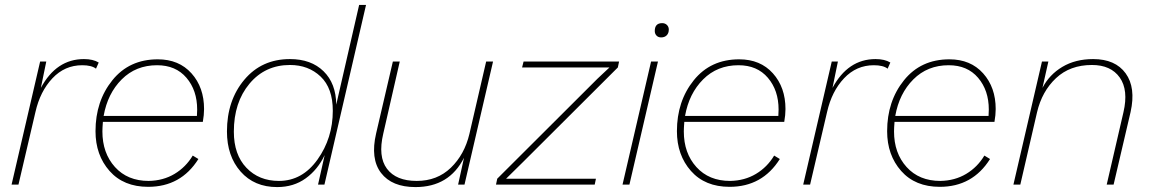

<svg xmlns="http://www.w3.org/2000/svg" viewBox="-20 -750 4679 780"><path d="M321 -510Q358 -510 381 -496L370 -471Q352 -485 314 -485Q243 -485 193 -432Q143 -379 124 -295L55 0H27L143 -500H168L146 -393Q209 -510 321 -510Z M804 -255H398Q396 -229 396 -216Q396 -128 447 -71.5Q498 -15 584 -15Q643 -16 689 -43.5Q735 -71 763 -118L786 -104Q715 9 582 9Q482 9 425 -55.5Q368 -120 368 -217Q368 -339 436.5 -424Q505 -509 621 -509Q707 -509 758 -452Q809 -395 809 -307Q809 -283 804 -255ZM618 -485Q532 -485 474.5 -427.5Q417 -370 401 -279H780Q780 -284 780.5 -292Q781 -300 781 -305Q781 -383 737.5 -434Q694 -485 618 -485Z M1106 10Q1013 10 957.5 -53Q902 -116 902 -216Q902 -342 972.5 -426Q1043 -510 1158 -510Q1244 -510 1294.5 -460.5Q1345 -411 1346 -325L1439 -730H1467L1298 0H1272L1299 -120Q1271 -61 1222 -25.5Q1173 10 1106 10ZM1113 -15Q1208 -15 1270 -102Q1332 -189 1332 -300Q1332 -392 1282.5 -439Q1233 -486 1158 -486Q1057 -486 993.5 -410Q930 -334 930 -215Q930 -122 981 -68.5Q1032 -15 1113 -15Z M1955 -500H1983L1867 0H1841L1865 -109Q1805 10 1668 10Q1572 10 1528 -47.5Q1484 -105 1508 -208L1576 -500H1604L1537 -207Q1515 -114 1552 -64.5Q1589 -15 1673 -15Q1756 -15 1811.5 -68.5Q1867 -122 1887 -206Z M1995 0 2000 -24 2407 -430 2456 -476H2101L2107 -500H2495L2490 -476L2107 -94L2036 -24H2401L2396 0Z M2666 -598Q2654 -598 2647 -605.5Q2640 -613 2640 -624Q2640 -656 2670 -656Q2682 -656 2689.5 -648.5Q2697 -641 2697 -630Q2697 -615 2688.5 -606.5Q2680 -598 2666 -598ZM2653 -500 2537 0H2509L2625 -500Z M3166 -255H2760Q2758 -229 2758 -216Q2758 -128 2809 -71.5Q2860 -15 2946 -15Q3005 -16 3051 -43.5Q3097 -71 3125 -118L3148 -104Q3077 9 2944 9Q2844 9 2787 -55.5Q2730 -120 2730 -217Q2730 -339 2798.5 -424Q2867 -509 2983 -509Q3069 -509 3120 -452Q3171 -395 3171 -307Q3171 -283 3166 -255ZM2980 -485Q2894 -485 2836.5 -427.5Q2779 -370 2763 -279H3142Q3142 -284 3142.5 -292Q3143 -300 3143 -305Q3143 -383 3099.5 -434Q3056 -485 2980 -485Z M3537 -510Q3574 -510 3597 -496L3586 -471Q3568 -485 3530 -485Q3459 -485 3409 -432Q3359 -379 3340 -295L3271 0H3243L3359 -500H3384L3362 -393Q3425 -510 3537 -510Z M4020 -255H3614Q3612 -229 3612 -216Q3612 -128 3663 -71.5Q3714 -15 3800 -15Q3859 -16 3905 -43.5Q3951 -71 3979 -118L4002 -104Q3931 9 3798 9Q3698 9 3641 -55.5Q3584 -120 3584 -217Q3584 -339 3652.5 -424Q3721 -509 3837 -509Q3923 -509 3974 -452Q4025 -395 4025 -307Q4025 -283 4020 -255ZM3834 -485Q3748 -485 3690.5 -427.5Q3633 -370 3617 -279H3996Q3996 -284 3996.5 -292Q3997 -300 3997 -305Q3997 -383 3953.5 -434Q3910 -485 3834 -485Z M4421 -510Q4511 -510 4553 -452Q4595 -394 4573 -295L4504 0H4476L4544 -294Q4565 -384 4529 -435Q4493 -486 4416 -486Q4327 -486 4270 -432.5Q4213 -379 4193 -294L4125 0H4097L4213 -500H4239L4215 -393Q4243 -447 4296 -478.5Q4349 -510 4421 -510Z"/></svg>

Font: Elaine Sans ExtraLight
Style: Italic
Weight: 275
Italic angle: -13°
Designer: Wei Huang
Foundry: Wei Huang
Version: Version 2.001;December 24, 2019;FontCreator 12.0.0.2547 64-b